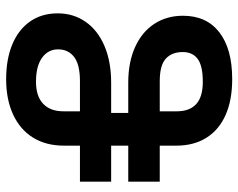

<svg xmlns="http://www.w3.org/2000/svg" viewBox="-97 -679 794 640"><g transform="rotate(90 300.0 -359.0)"><path d="M24.5 -154.5Q24.5 -207 52.8 -247.5Q81 -288 133.2 -310.2Q185.5 -332.5 255.5 -332.5H356.5V-389.5H255.5Q187 -389.5 136.5 -412.5Q86 -435.5 59.2 -476.8Q32.5 -518 32.5 -572Q32.5 -650.5 87.8 -693.2Q143 -736 244 -736Q313.5 -736 363.2 -714Q413 -692 439.2 -650Q465.5 -608 465.5 -550V-494.5H585.5V-389.5H465.5V-332.5H585.5V-228.5H465.5V-175Q465.5 -115.5 438.8 -72.2Q412 -29 362 -5.8Q312 17.5 244 17.5Q177 17.5 127.5 -3.2Q78 -24 51.2 -62.8Q24.5 -101.5 24.5 -154.5ZM351 -173V-228.5H250.5Q195 -228.5 169.8 -209Q144.5 -189.5 144.5 -155.5Q144.5 -122.5 172.5 -102.2Q200.5 -82 252.5 -82Q301 -82 326 -106Q351 -130 351 -173ZM351 -494.5V-551.5Q351 -594 327 -616Q303 -638 252.5 -638Q199.5 -638 176.5 -621Q153.5 -604 153.5 -571Q153.5 -535 175.5 -514.8Q197.5 -494.5 250.5 -494.5Z"/></g></svg>

Font: JuliaMono
Style: Bold
Weight: 700
Monospace: yes
Designer: cormullion
Foundry: corm
Version: Version 0.055; ttfautohint (v1.8.4)